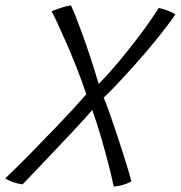

<svg xmlns="http://www.w3.org/2000/svg" viewBox="-38 -685 674 715"><path d="M283.5 -334Q268.5 -379 249.2 -428.2Q230 -477.5 210.5 -522Q191 -566.5 176 -598.8Q161 -631 154 -643Q162.5 -646.5 172 -650Q181.5 -653.5 191.2 -656.5Q201 -659.5 209.8 -661.8Q218.5 -664 226 -665Q233 -651 243.8 -624Q254.5 -597 268.2 -559.5Q282 -522 297.5 -475Q313 -428 329.5 -372.5Q367.5 -411 404 -455Q440.5 -499 472 -540.2Q503.5 -581.5 524.8 -612.5Q546 -643.5 553.5 -655.5Q564.5 -653 576.8 -649Q589 -645 599.2 -640.2Q609.5 -635.5 615 -631Q584 -586.5 544 -537.2Q504 -488 463.5 -443Q423 -398 392 -365.2Q361 -332.5 348 -321.5Q356.5 -303 370.2 -263.8Q384 -224.5 399.8 -177Q415.5 -129.5 429.5 -84.5Q443.5 -39.5 451.5 -9.5Q440.5 -3.5 429 0.5Q417.5 4.5 406.2 6.8Q395 9 385.5 10Q379 -22.5 366.8 -70.2Q354.5 -118 339 -171.8Q323.5 -225.5 305.5 -275.5Q301 -269.5 281.2 -247.5Q261.5 -225.5 232.8 -195Q204 -164.5 172.8 -131.5Q141.5 -98.5 113.5 -69Q85.5 -39.5 67 -20.2Q48.5 -1 46 1.5Q9.5 -3 -18.5 -20.5Q28.5 -65.5 76.5 -114.5Q124.5 -163.5 167.2 -208Q210 -252.5 240.5 -286Q271 -319.5 283.5 -334Z"/></svg>

Font: Grandstander Thin ExtraLight
Style: Italic
Weight: 250
Italic angle: -15°
Version: Version 1.200